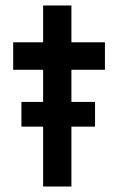

<svg xmlns="http://www.w3.org/2000/svg" viewBox="-20 -679 424 699"><path d="M58 -218V-308H326V-218ZM137 0V-659H240V0ZM28 -425V-525H362V-425Z"/></svg>

Font: Lexend Medium
Style: Regular
Weight: 500
Designer: Bonnie Shaver-Troup, Thomas Jockin
Foundry: Lexend
Version: Version 1.005